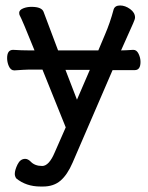

<svg xmlns="http://www.w3.org/2000/svg" viewBox="-20 -511 540 701"><path d="M261 -147 308 -256H219Q238 -207 261 -147ZM32 -254Q19 -254 12 -270Q6 -284 6 -299Q6 -329 28 -329Q58 -327 87 -327H106Q61 -439 51 -457L50 -464Q50 -475 66 -481Q79 -486 95 -486Q132 -486 139 -468Q146 -448 192 -327H339L363 -384Q382 -428 395 -477Q400 -491 418.5 -491Q437 -491 455 -478Q473 -465 473 -447Q473 -441 466 -425.5Q459 -410 422 -327Q436 -327 466 -329H467Q479 -329 486 -314.5Q493 -300 493 -285Q493 -255 472 -255H391L245 83Q226 127 201 148.5Q176 170 137 170H128Q75 170 39 140Q34 132 34 124Q34 110 44 89.5Q54 69 72 69Q82 69 92 79Q107 95 134 95Q159 95 180 45L220 -46L135 -257H87L63 -256L33 -254Z"/></svg>

Font: Moon Stars Kai HW
Style: Bold
Weight: 700
Designer: GuiWonder
Version: Version 1.101